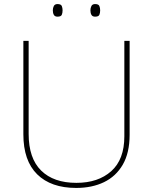

<svg xmlns="http://www.w3.org/2000/svg" viewBox="-20 -915 752 945"><path d="M618 -252Q618 -163 584.5 -105Q551 -47 492 -18.5Q433 10 355 10Q231 10 163 -57Q95 -124 95 -254V-714H121V-256Q121 -136 182.5 -75.5Q244 -15 356 -15Q463 -15 527.5 -72.5Q592 -130 592 -244V-714H618ZM240 -864Q240 -876 245 -885.5Q250 -895 263 -895Q280 -895 284 -885.5Q288 -876 288 -864Q288 -851 284 -842Q280 -833 263 -833Q250 -833 245 -842Q240 -851 240 -864ZM425 -864Q425 -876 430 -885.5Q435 -895 448 -895Q465 -895 469 -885.5Q473 -876 473 -864Q473 -851 469 -842Q465 -833 448 -833Q435 -833 430 -842Q425 -851 425 -864Z"/></svg>

Font: Noto Sans Bengali UI Thin
Style: Regular
Weight: 100
Designer: Jelle Bosma - Monotype Design Team
Foundry: Monotype Imaging Inc.
Version: Version 2.003; ttfautohint (v1.8.4.7-5d5b)